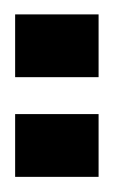

<svg xmlns="http://www.w3.org/2000/svg" viewBox="33 -798 153 260"><g transform="rotate(-90 110.0 -668.5)"><path d="M0 -612V-725H85V-612ZM135 -612V-725H220V-612Z"/></g></svg>

Font: Archivo ExtraCondensed ExtraBold
Style: Regular
Weight: 800
Width: 2
Designer: Hector Gatti
Foundry: Omnibus-Type
Version: Version 2.001